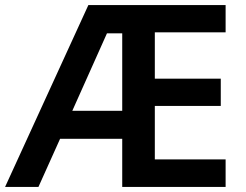

<svg xmlns="http://www.w3.org/2000/svg" viewBox="-20 -734 965 754"><path d="M866 0V-108H588V-318H847V-425H588V-607H866V-714H327L0 0H131L216 -189H460V0ZM264 -299 400 -603H460V-299Z"/></svg>

Font: Noto Sans Bamum SemiBold
Style: Regular
Weight: 600
Designer: Monotype Design Team
Foundry: Monotype Imaging Inc.
Version: Version 2.002